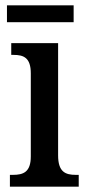

<svg xmlns="http://www.w3.org/2000/svg" viewBox="-20 -697 327 717"><path d="M6 -614H255V-677H6ZM17 0H274V-44H263C224 -44 197 -55 197 -117V-536H22V-492H31C69 -492 95 -481 95 -423V-113C95 -54 67 -44 28 -44H17Z"/></svg>

Font: Noto Serif Condensed Medium
Style: Regular
Weight: 500
Width: 3
Designer: Monotype Design Team
Foundry: Monotype Imaging Inc.
Version: Version 2.015